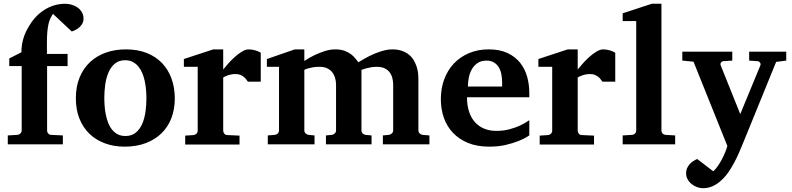

<svg xmlns="http://www.w3.org/2000/svg" viewBox="-20 -760 4169 1011"><path d="M419.9 -660.2Q419.9 -648.4 414.8 -638.2Q409.7 -627.9 401.1 -619.4Q392.6 -610.8 381.3 -604.5Q370.1 -598.1 357.9 -594.2L258.8 -687Q251.5 -675.8 245.4 -663.3Q239.3 -650.9 235.4 -633.5Q231.4 -616.2 229.2 -592.3Q227.1 -568.4 227.1 -534.2V-476.1H335.9V-412.1H228V-73.2Q228 -64 234.1 -56.9Q240.2 -49.8 250 -49.8L311 -46.9V0H21V-46.9L71.8 -49.8Q81.1 -50.8 87.6 -57.4Q94.2 -64 94.2 -73.2V-412.1H28.8V-452.1L92.8 -484.9Q92.8 -524.4 103.8 -559.6Q114.7 -594.7 136.2 -627.9Q150.9 -652.3 170.7 -672.9Q190.4 -693.4 214.4 -708.5Q238.3 -723.6 265.9 -731.9Q293.5 -740.2 324.2 -740.2Q338.9 -740.2 355.7 -735.6Q372.6 -731 387 -721.4Q401.4 -711.9 410.6 -696.5Q419.9 -681.2 419.9 -660.2Z M751 -242.2Q751 -263.2 749 -286.4Q747.1 -309.6 742.4 -332Q737.8 -354.5 729.5 -374.5Q721.2 -394.5 708.7 -409.7Q696.3 -424.8 679.2 -433.8Q662.1 -442.9 639.2 -442.9Q605.5 -442.9 584 -424.3Q562.5 -405.8 550.5 -376.7Q538.6 -347.7 533.9 -313Q529.3 -278.3 529.3 -246.1Q529.3 -224.6 531 -201.2Q532.7 -177.7 537.4 -155.3Q542 -132.8 549.8 -112.8Q557.6 -92.8 570.1 -77.4Q582.5 -62 599.6 -53Q616.7 -43.9 640.1 -43.9Q674.3 -43.9 695.8 -62.3Q717.3 -80.6 729.5 -109.4Q741.7 -138.2 746.3 -173.3Q751 -208.5 751 -242.2ZM900.4 -241.2Q900.4 -185.1 882.6 -138.4Q864.7 -91.8 830.6 -58.3Q796.4 -24.9 747.3 -6.3Q698.2 12.2 636.2 12.2Q579.1 12.2 532 -5.4Q484.9 -22.9 450.9 -55.7Q417 -88.4 398.2 -135.5Q379.4 -182.6 379.4 -242.2Q379.4 -303.7 398.9 -351.6Q418.5 -399.4 453.4 -432.4Q488.3 -465.3 536.6 -482.7Q585 -500 643.1 -500Q705.1 -500 752.9 -481Q800.8 -461.9 833.5 -427.5Q866.2 -393.1 883.3 -345.7Q900.4 -298.3 900.4 -241.2Z M1285.2 -330.1Q1281.7 -335 1276.6 -341.8Q1271.5 -348.6 1263.9 -355Q1256.3 -361.3 1245.6 -365.7Q1234.9 -370.1 1220.2 -370.1Q1206.1 -370.1 1193.8 -367.2Q1181.6 -364.3 1173.3 -360.8Q1163.1 -356.9 1155.3 -352.1V-71.8Q1155.3 -63 1161.4 -55.9Q1167.5 -48.8 1177.2 -48.8L1241.2 -45.9V1H955.1V-45.9L999 -48.8Q1008.3 -49.8 1014.6 -56.4Q1021 -63 1021 -71.8V-408.2H948.2V-449.2L1103 -500H1155.3V-394Q1164.6 -405.8 1180.4 -423.8Q1196.3 -441.9 1214.8 -458.7Q1233.4 -475.6 1253.2 -487.8Q1272.9 -500 1290 -500Q1298.8 -500 1308.1 -498.5Q1317.4 -497.1 1325.9 -494.4Q1334.5 -491.7 1341.6 -488.5Q1348.6 -485.4 1353 -481.9V-330.1Z M1996.1 0V-46.9L2027.3 -49.8Q2036.1 -50.8 2043.2 -57.4Q2050.3 -64 2050.3 -73.2V-314Q2050.3 -332 2045.9 -349.1Q2041.5 -366.2 2031.5 -379.4Q2021.5 -392.6 2004.9 -400.4Q1988.3 -408.2 1963.4 -408.2Q1947.3 -408.2 1932.9 -405.5Q1918.5 -402.8 1907.2 -399.9Q1894.5 -396.5 1883.3 -392.1V-73.2Q1883.3 -64 1889.6 -57.4Q1896 -50.8 1905.3 -49.8L1936.5 -46.9V0H1696.3V-46.9L1727.1 -49.8Q1736.3 -50.8 1742.9 -57.4Q1749.5 -64 1749.5 -73.2V-314Q1749.5 -332 1744.6 -349.1Q1739.7 -366.2 1729.5 -379.4Q1719.2 -392.6 1702.9 -400.4Q1686.5 -408.2 1663.1 -408.2Q1642.6 -408.2 1627.2 -405.5Q1611.8 -402.8 1602.1 -399.9Q1590.3 -396.5 1582.5 -392.1V-73.2Q1582.5 -64 1589.4 -57.4Q1596.2 -50.8 1605.5 -49.8L1636.2 -46.9V0H1390.1V-46.9L1427.2 -49.8Q1436.5 -50.8 1442.9 -57.4Q1449.2 -64 1449.2 -73.2V-408.2H1385.3V-449.2L1532.2 -500H1582.5V-439Q1607.9 -456.1 1635.3 -469.2Q1658.7 -480.5 1687.7 -490.2Q1716.8 -500 1746.1 -500Q1774.4 -500 1794.4 -492.4Q1814.5 -484.9 1828.4 -474.4Q1842.3 -463.9 1851.3 -452.1Q1860.4 -440.4 1867.2 -432.1Q1896.5 -450.7 1926.8 -465.8Q1939.9 -472.2 1954.6 -478.3Q1969.2 -484.4 1984.6 -489.3Q2000 -494.1 2015.4 -497.1Q2030.8 -500 2045.4 -500Q2075.7 -500 2097.7 -491.9Q2119.6 -483.9 2135 -470.7Q2150.4 -457.5 2159.7 -441.2Q2168.9 -424.8 2174.3 -407.7Q2179.7 -390.6 2181.4 -374.8Q2183.1 -358.9 2183.1 -347.2V-73.2Q2183.1 -64 2189.7 -57.4Q2196.3 -50.8 2205.1 -49.8L2241.2 -46.9V0Z M2624 -326.2Q2624 -350.1 2619.6 -371.1Q2615.2 -392.1 2605.2 -407.5Q2595.2 -422.9 2579.6 -431.9Q2564 -440.9 2542 -440.9Q2514.2 -440.9 2495.4 -428.5Q2476.6 -416 2465.1 -396.2Q2453.6 -376.5 2448.7 -352.1Q2443.8 -327.6 2443.8 -304.2H2624ZM2767.1 -46.9Q2741.2 -29.8 2709 -17.1Q2681.2 -5.9 2642.6 3.2Q2604 12.2 2556.2 12.2Q2492.2 12.2 2444.6 -7.3Q2397 -26.9 2365 -60.8Q2333 -94.7 2317.1 -140.1Q2301.3 -185.5 2301.3 -237.8Q2301.3 -294.4 2319.1 -342.5Q2336.9 -390.6 2369.9 -425.5Q2402.8 -460.4 2449.5 -480.2Q2496.1 -500 2553.2 -500Q2611.8 -500 2652.6 -480.7Q2693.4 -461.4 2718.8 -429.4Q2744.1 -397.5 2755.6 -356.4Q2767.1 -315.4 2767.1 -272V-248H2439Q2439 -207 2449.2 -174.3Q2459.5 -141.6 2479.2 -118.7Q2499 -95.7 2527.8 -83.3Q2556.6 -70.8 2593.3 -70.8Q2631.3 -70.8 2662.8 -79.3Q2694.3 -87.9 2717.8 -98.6Q2744.6 -111.3 2767.1 -127Z M3151.9 -330.1Q3148.4 -335 3143.3 -341.8Q3138.2 -348.6 3130.6 -355Q3123 -361.3 3112.3 -365.7Q3101.6 -370.1 3086.9 -370.1Q3072.8 -370.1 3060.5 -367.2Q3048.3 -364.3 3040 -360.8Q3029.8 -356.9 3022 -352.1V-71.8Q3022 -63 3028.1 -55.9Q3034.2 -48.8 3043.9 -48.8L3107.9 -45.9V1H2821.8V-45.9L2865.7 -48.8Q2875 -49.8 2881.3 -56.4Q2887.7 -63 2887.7 -71.8V-408.2H2814.9V-449.2L2969.7 -500H3022V-394Q3031.2 -405.8 3047.1 -423.8Q3063 -441.9 3081.5 -458.7Q3100.1 -475.6 3119.9 -487.8Q3139.6 -500 3156.7 -500Q3165.5 -500 3174.8 -498.5Q3184.1 -497.1 3192.6 -494.4Q3201.2 -491.7 3208.3 -488.5Q3215.3 -485.4 3219.7 -481.9V-330.1Z M3258.8 0V-46.9L3308.1 -49.8Q3317.9 -50.8 3324 -57.1Q3330.1 -63.5 3330.1 -73.2V-648.9H3258.8V-689.9L3412.1 -740.2H3462.9V-73.2Q3462.9 -63.5 3469 -57.1Q3475.1 -50.8 3484.9 -49.8L3535.2 -46.9V0Z M4066.9 -434.1 3894 -9.8Q3884.8 12.7 3873.5 39.1Q3862.3 65.4 3848.4 92Q3834.5 118.7 3817.9 143.3Q3801.3 168 3780.8 187Q3759.8 207.5 3735.1 219.2Q3710.4 231 3681.2 231Q3666.5 231 3650.6 225.3Q3634.8 219.7 3621.8 209.2Q3608.9 198.7 3600.6 183.8Q3592.3 168.9 3592.8 150.9Q3592.8 137.2 3597.9 125.7Q3603 114.3 3611.1 105Q3619.1 95.7 3629.6 88.9Q3640.1 82 3650.9 77.1L3735.8 142.1Q3749.5 129.4 3761.5 111.8Q3773.4 94.2 3783 75.4Q3792.5 56.6 3799.6 39.1Q3806.6 21.5 3810.1 8.8L3631.8 -435.1L3572.8 -440.9V-487.8H3835.9V-440.9L3790 -438Q3780.8 -437 3776.4 -430.7Q3772 -424.3 3774.9 -416L3877.9 -159.2L3983.9 -416Q3986.8 -423.3 3981.9 -430.2Q3977.1 -437 3968.8 -438L3924.8 -440.9V-487.8H4120.1V-440.9Z"/></svg>

Font: Charis SIL Viet
Style: Bold
Weight: 700
Foundry: SIL International
Version: Version 5.000